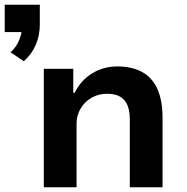

<svg xmlns="http://www.w3.org/2000/svg" viewBox="-30 -795 793 815"><path d="M71 -535 15 -573Q40 -596 51.5 -625Q63 -654 63 -676L89 -659H-10V-775H139V-691Q139 -645 122 -605Q105 -565 71 -535ZM156 0V-503H281V-401H287Q313 -454 361 -483.5Q409 -513 468 -513Q530 -513 573 -489.5Q616 -466 638 -417.5Q660 -369 660 -294V0H521V-289Q521 -323 511.5 -347Q502 -371 481 -384Q460 -397 425 -397Q388 -397 358.5 -380Q329 -363 312 -334Q295 -305 295 -270V0Z"/></svg>

Font: Nunito Sans 6pt
Style: Bold
Weight: 700
Version: Version 3.101;gftools[0.9.27]